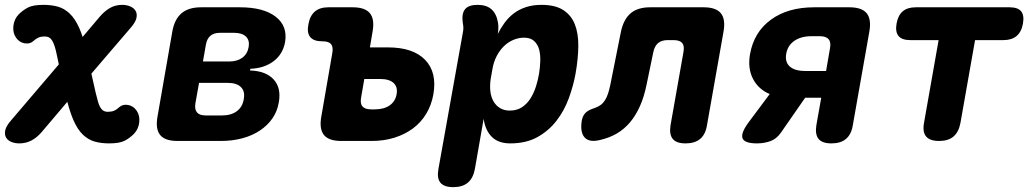

<svg xmlns="http://www.w3.org/2000/svg" viewBox="-44 -580 4264 790"><path d="M494 -466 332 -277 350 -197Q355 -177 359 -162.5Q363 -148 368.5 -138.5Q374 -129 381.5 -124.5Q389 -120 400 -120Q415 -120 425.5 -124.5Q436 -129 448 -140Q462 -152 483.5 -148Q505 -144 518 -125Q532 -105 529 -77Q526 -49 507 -29Q490 -12 469 -1Q448 10 405 10Q372 10 345.5 2.5Q319 -5 297 -26Q275 -47 258 -86Q245 -116 233 -161L127 -36Q107 -13 84.5 -1.5Q62 10 35 10Q18 10 3 4Q-12 -2 -19 -14Q-26 -26 -22.5 -43.5Q-19 -61 1 -84L198 -315L190 -353Q186 -373 181.5 -387.5Q177 -402 171.5 -411.5Q166 -421 158.5 -425.5Q151 -430 140 -430Q125 -430 114.5 -425.5Q104 -421 92 -410Q78 -398 56.5 -402Q35 -406 22 -425Q8 -445 11 -473Q14 -501 33 -521Q50 -538 71 -549Q92 -560 135 -560Q168 -560 194.5 -552.5Q221 -545 243 -524Q265 -503 282 -465Q289 -449 296 -428L367 -512Q387 -535 409 -547.5Q431 -560 459 -560Q476 -560 491 -554Q506 -548 513.5 -536Q521 -524 517.5 -506.5Q514 -489 494 -466Z M686 0Q635 0 615 -24.5Q595 -49 604 -100L665 -450Q674 -501 703 -525.5Q732 -550 783 -550H943Q1040 -550 1090 -511.5Q1140 -473 1129 -407Q1120 -357 1081.5 -328Q1043 -299 986 -297L985 -290Q1050 -288 1082 -253Q1114 -218 1103 -158Q1097 -122 1077 -93Q1057 -64 1025.5 -43Q994 -22 953 -11Q912 0 864 0ZM775 -239 760 -155Q756 -130 766.5 -117.5Q777 -105 802 -105H870Q907 -105 930.5 -122.5Q954 -140 959 -172Q965 -204 947.5 -221.5Q930 -239 893 -239ZM861 -445Q836 -445 821.5 -432.5Q807 -420 803 -395L791 -327H899Q932 -327 953 -342.5Q974 -358 979 -386Q984 -414 968 -429.5Q952 -445 919 -445Z M1478 -385H1552Q1656 -385 1705.5 -333.5Q1755 -282 1739 -191Q1731 -147 1709.5 -111.5Q1688 -76 1655 -51.5Q1622 -27 1579 -13.5Q1536 0 1485 0H1360Q1309 0 1289 -24.5Q1269 -49 1278 -100L1323 -360Q1328 -386 1318.5 -398Q1309 -410 1283 -410H1282Q1247 -410 1232.5 -427.5Q1218 -445 1225 -480Q1231 -515 1251.5 -532.5Q1272 -550 1307 -550H1407Q1458 -550 1478 -525.5Q1498 -501 1489 -450ZM1442 -180Q1437 -154 1447.5 -142Q1458 -130 1483 -130H1498Q1536 -130 1559.5 -146.5Q1583 -163 1588 -193Q1593 -222 1575.5 -238.5Q1558 -255 1520 -255H1455Z M2004 -440Q2016 -464 2032 -486Q2048 -508 2069.5 -524.5Q2091 -541 2119.5 -550.5Q2148 -560 2184 -560Q2240 -560 2273 -539Q2306 -518 2321 -480.5Q2336 -443 2335.5 -390.5Q2335 -338 2324 -276Q2315 -227 2296.5 -176Q2278 -125 2246 -83.5Q2214 -42 2167.5 -16Q2121 10 2055 10Q2007 10 1980 -16.5Q1953 -43 1946 -91L1910 115Q1903 153 1881 171.5Q1859 190 1821 190Q1783 190 1768 171.5Q1753 153 1760 115L1861 -449Q1863 -459 1862.5 -468Q1862 -477 1860 -487Q1855 -524 1869.5 -542Q1884 -560 1921 -560Q1958 -560 1978.5 -541.5Q1999 -523 2005 -487Q2007 -478 2006.5 -463.5Q2006 -449 2004 -440ZM2112 -425Q2090 -425 2068.5 -416Q2047 -407 2029.5 -390Q2012 -373 1999.5 -349Q1987 -325 1982 -295L1975 -255Q1971 -229 1973.5 -205.5Q1976 -182 1986 -164Q1996 -146 2013 -135.5Q2030 -125 2053 -125Q2083 -125 2104 -139Q2125 -153 2139 -175.5Q2153 -198 2161.5 -225Q2170 -252 2174 -277Q2178 -302 2179 -328Q2180 -354 2174.5 -375.5Q2169 -397 2154 -411Q2139 -425 2112 -425Z M2511 -450Q2522 -501 2551 -525.5Q2580 -550 2631 -550H2851Q2902 -550 2922 -525.5Q2942 -501 2933 -450L2865 -65Q2859 -27 2837 -8.5Q2815 10 2777 10Q2739 10 2724 -8.5Q2709 -27 2715 -65L2768 -365Q2773 -391 2763 -403Q2753 -415 2727 -415H2704Q2678 -415 2663.5 -402.5Q2649 -390 2644 -365L2616 -230Q2606 -181 2589 -143Q2572 -105 2548.5 -77Q2525 -49 2494.5 -31Q2464 -13 2425 -4Q2380 7 2361 -15Q2342 -37 2350 -85Q2354 -105 2366 -116.5Q2378 -128 2404 -136Q2418 -141 2428 -148.5Q2438 -156 2445.5 -168Q2453 -180 2458 -195.5Q2463 -211 2467 -230Z M3071 10Q3020 10 3011.5 -10.5Q3003 -31 3035 -75L3123 -193Q3076 -213 3054 -256Q3032 -299 3042 -357Q3058 -448 3128 -499Q3198 -550 3306 -550H3451Q3502 -550 3522 -525.5Q3542 -501 3533 -450L3465 -65Q3459 -27 3437 -8.5Q3415 10 3377 10Q3339 10 3324 -8.5Q3309 -27 3315 -65L3335 -178H3269L3169 -34Q3151 -8 3125 1Q3099 10 3071 10ZM3371 -381Q3376 -406 3365.5 -418.5Q3355 -431 3330 -431H3294Q3252 -431 3224.5 -412Q3197 -393 3191 -359Q3185 -325 3205.5 -306.5Q3226 -288 3269 -288H3355Z M3818 -415H3701Q3667 -415 3653 -432Q3639 -449 3645 -483Q3651 -517 3670.5 -533.5Q3690 -550 3724 -550H4110Q4144 -550 4157.5 -533.5Q4171 -517 4165 -483Q4159 -449 4139 -432Q4119 -415 4085 -415H3968L3908 -75Q3901 -37 3879.5 -18.5Q3858 0 3820 0Q3782 0 3766.5 -18.5Q3751 -37 3758 -75Z"/></svg>

Font: Maple Mono NL ExtraBold
Style: Italic
Weight: 800
Italic angle: -10°
Monospace: yes
Designer: subframe7536
Version: Version 7.000